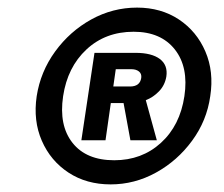

<svg xmlns="http://www.w3.org/2000/svg" viewBox="-20 -753 590 505"><path d="M271 -268Q207.5 -268 160.2 -299Q113 -330 90 -382.8Q67 -435.5 76.5 -500Q86.5 -564.5 125 -617.5Q163.5 -670.5 220 -701.8Q276.5 -733 340.5 -733Q403.5 -733 450.5 -701.8Q497.5 -670.5 520.2 -617.5Q543 -564.5 533 -500Q524 -435.5 485.2 -382.8Q446.5 -330 390.2 -299Q334 -268 271 -268ZM280.5 -331.5Q353 -331.5 403.2 -377.2Q453.5 -423 465 -500Q476.5 -576.5 439.8 -623Q403 -669.5 331.5 -669.5Q257.5 -669.5 207.5 -623Q157.5 -576.5 146 -500Q134.5 -423 170.8 -377.2Q207 -331.5 280.5 -331.5ZM194 -384 228.5 -614H336.5Q379 -614 400.5 -597.8Q422 -581.5 417.5 -551.5Q413.5 -528.5 398.2 -512.8Q383 -497 363.5 -489.5L392.5 -384H323L305 -482H271.5L257.5 -384ZM278 -525.5H322Q348 -525.5 351.5 -548Q353 -559 345.5 -565Q338 -571 325.5 -571H284.5Z"/></svg>

Font: Public Sans ExtraBold
Style: Italic
Weight: 800
Italic angle: -8°
Designer: The Public Sans project authors (U.S. Web Design System). Libre Franklin designed by Pablo Impallari and Rodrigo Fuenzal
Version: Version 1.007; ttfautohint (v1.8.1) -l 8 -r 50 -G 200 -x 14 